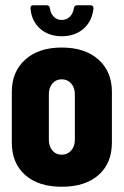

<svg xmlns="http://www.w3.org/2000/svg" viewBox="-20 -703 471 731"><path d="M25 -160V-354Q25 -430 76 -476Q127 -522 215 -522Q304 -522 355 -476Q406 -430 406 -354V-160Q406 -82 355.5 -37Q305 8 215 8Q126 8 75.5 -37Q25 -82 25 -160ZM215 -114Q237 -114 251 -130Q265 -146 265 -171V-344Q265 -369 251 -385Q237 -401 215 -401Q193 -401 179.5 -385Q166 -369 166 -344V-171Q166 -146 179.5 -130Q193 -114 215 -114ZM96 -671V-673Q96 -683 107 -683H157Q169 -683 170 -671Q173 -651 185 -639Q197 -627 215 -627Q233 -627 245.5 -639Q258 -651 261 -671Q263 -683 274 -683H324Q336 -683 336 -671Q331 -623 298.5 -594Q266 -565 215 -565Q165 -565 132.5 -594Q100 -623 96 -671Z"/></svg>

Font: Barlow Condensed
Style: Bold
Weight: 700
Width: 3
Designer: Jeremy Tribby
Foundry: Tribby Type
Version: Version 1.500